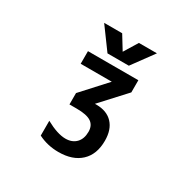

<svg xmlns="http://www.w3.org/2000/svg" viewBox="-209 -975 1417 1415"><g transform="rotate(30 500.0 -267.5)"><path d="M292 63.5Q391.6 118.2 460 118.2Q516.6 118.2 549.8 84Q583 49.8 583 -10.7Q583 -64.5 545.4 -89.8Q507.8 -115.2 420.9 -115.2H360.4V-211.9L546.9 -416H282.2V-523.4H710.9V-419.9L520.5 -212.9H533.2Q622.1 -212.9 671.4 -160.6Q720.7 -108.4 720.7 -13.7Q720.7 102.5 652.8 166Q585 229.5 464.8 229.5Q371.1 229.5 292 189.5ZM505.9 -647.5 577.1 -763.7H730.5L596.7 -581.1H415L281.2 -763.7H434.6Z"/></g></svg>

Font: GenEi Gothic M Regular
Style: Bold
Weight: 700
Designer: o_tamon (Modified); [Source Han Sans]
Ryoko NISHIZUKA  (kana & ideographs); Paul D. Hunt (Latin, Greek & Cyrillic); Wenl
Version: Version 1.1a;Original Version 1.004